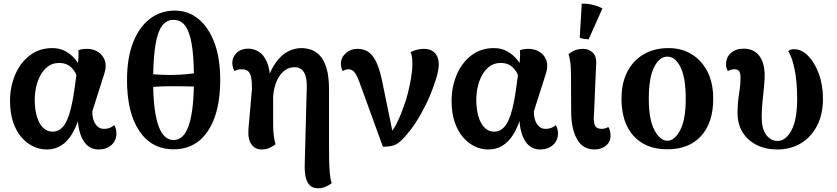

<svg xmlns="http://www.w3.org/2000/svg" viewBox="-20 -790 4507 1034"><path d="M231 15Q194 15 159 -1.5Q124 -18 95.5 -51Q67 -84 50.5 -133Q34 -182 34 -247Q34 -321 61 -386Q88 -451 139.5 -491Q191 -531 262 -531Q304 -531 335.5 -512.5Q367 -494 387.5 -468Q408 -442 415 -417L398 -352Q397 -390 370 -420.5Q343 -451 299 -451Q263 -451 238 -432Q213 -413 197 -383Q181 -353 174 -318.5Q167 -284 167 -252Q167 -202 178.5 -163Q190 -124 211.5 -102.5Q233 -81 263 -81Q285 -81 301.5 -92Q318 -103 330.5 -123.5Q343 -144 352.5 -173.5Q362 -203 369.5 -241Q377 -279 383 -324L395 -412Q400 -444 402 -473Q404 -502 402 -519Q410 -523 423 -525Q436 -527 448 -527Q482 -527 508 -510.5Q534 -494 544.5 -464.5Q555 -435 542 -394L477 -190Q477 -146 494.5 -121Q512 -96 540 -96Q558 -96 570.5 -101Q583 -106 595 -116Q607 -97 607 -72Q607 -33 580 -9Q553 15 511 15Q461 15 432 -28Q403 -71 399 -148H403Q388 -100 364.5 -63Q341 -26 308 -5.5Q275 15 231 15Z M921 -733Q993 -733 1048 -688.5Q1103 -644 1134.5 -560.5Q1166 -477 1166 -359Q1166 -184 1100 -85Q1034 14 915 14Q796 14 730 -85Q664 -184 664 -359Q664 -477 696.5 -560.5Q729 -644 787 -688.5Q845 -733 921 -733ZM915 -683Q876 -683 852.5 -650.5Q829 -618 818 -553Q807 -488 805 -390Q846 -387 881.5 -386.5Q917 -386 951.5 -388Q986 -390 1024 -395Q1023 -491 1012 -555Q1001 -619 977.5 -651Q954 -683 915 -683ZM915 -36Q968 -36 994.5 -108.5Q1021 -181 1024 -324Q987 -325 953 -325.5Q919 -326 883.5 -325.5Q848 -325 805 -322Q808 -180 835 -108Q862 -36 915 -36Z M1693 224Q1663 224 1647 206.5Q1631 189 1625.5 160.5Q1620 132 1621 100L1632 -317Q1633 -359 1625 -383Q1617 -407 1602 -417.5Q1587 -428 1567 -428Q1538 -428 1516.5 -413Q1495 -398 1480.5 -373.5Q1466 -349 1458.5 -318.5Q1451 -288 1451 -258V-126Q1451 -88 1454 -62Q1457 -36 1464 -13Q1451 -3 1432.5 6Q1414 15 1389 15Q1353 15 1333.5 -13.5Q1314 -42 1318 -95L1337 -312Q1337 -352 1332 -375Q1327 -398 1315 -407.5Q1303 -417 1281 -417Q1269 -417 1260 -414.5Q1251 -412 1243 -407Q1238 -415 1234.5 -427.5Q1231 -440 1231 -451Q1231 -483 1254.5 -505.5Q1278 -528 1317 -528Q1348 -528 1374.5 -511Q1401 -494 1418 -455Q1435 -416 1435 -348L1417 -353Q1438 -416 1467 -455.5Q1496 -495 1531 -513Q1566 -531 1604 -531Q1627 -531 1653 -523Q1679 -515 1701.5 -492Q1724 -469 1738 -424Q1752 -379 1752 -305V-3Q1752 29 1752.5 67.5Q1753 106 1756 140.5Q1759 175 1766 196Q1757 205 1736.5 214.5Q1716 224 1693 224Z M2042 0 1914 -352Q1901 -387 1888 -402Q1875 -417 1857 -417Q1850 -417 1841.5 -414.5Q1833 -412 1826 -407Q1821 -415 1818.5 -424.5Q1816 -434 1816 -447Q1816 -480 1842 -503.5Q1868 -527 1905 -527Q1957 -527 1987.5 -487.5Q2018 -448 2037 -358L2100 -51L2072 -60Q2086 -75 2099.5 -96Q2113 -117 2126.5 -146.5Q2140 -176 2153 -213Q2167 -249 2177.5 -292Q2188 -335 2194.5 -375.5Q2201 -416 2201 -444Q2201 -468 2198.5 -484Q2196 -500 2191 -509Q2205 -517 2224.5 -522Q2244 -527 2264 -527Q2301 -527 2322 -504.5Q2343 -482 2343 -444Q2343 -415 2330 -370.5Q2317 -326 2295.5 -275Q2274 -224 2246.5 -175.5Q2219 -127 2190 -89Q2160 -51 2139 -31.5Q2118 -12 2096.5 -6Q2075 0 2042 0Z M2609 15Q2572 15 2537 -1.5Q2502 -18 2473.5 -51Q2445 -84 2428.5 -133Q2412 -182 2412 -247Q2412 -321 2439 -386Q2466 -451 2517.5 -491Q2569 -531 2640 -531Q2682 -531 2713.5 -512.5Q2745 -494 2765.5 -468Q2786 -442 2793 -417L2776 -352Q2775 -390 2748 -420.5Q2721 -451 2677 -451Q2641 -451 2616 -432Q2591 -413 2575 -383Q2559 -353 2552 -318.5Q2545 -284 2545 -252Q2545 -202 2556.5 -163Q2568 -124 2589.5 -102.5Q2611 -81 2641 -81Q2663 -81 2679.5 -92Q2696 -103 2708.5 -123.5Q2721 -144 2730.5 -173.5Q2740 -203 2747.5 -241Q2755 -279 2761 -324L2773 -412Q2778 -444 2780 -473Q2782 -502 2780 -519Q2788 -523 2801 -525Q2814 -527 2826 -527Q2860 -527 2886 -510.5Q2912 -494 2922.5 -464.5Q2933 -435 2920 -394L2855 -190Q2855 -146 2872.5 -121Q2890 -96 2918 -96Q2936 -96 2948.5 -101Q2961 -106 2973 -116Q2985 -97 2985 -72Q2985 -33 2958 -9Q2931 15 2889 15Q2839 15 2810 -28Q2781 -71 2777 -148H2781Q2766 -100 2742.5 -63Q2719 -26 2686 -5.5Q2653 15 2609 15Z M3182 15Q3118 15 3087 -41.5Q3056 -98 3056 -189L3055 -385Q3055 -428 3051.5 -453Q3048 -478 3042 -499Q3065 -516 3082.5 -521.5Q3100 -527 3121 -527Q3150 -527 3172.5 -506.5Q3195 -486 3190 -433L3179 -175Q3175 -135 3183.5 -115.5Q3192 -96 3220 -96Q3228 -96 3238 -98.5Q3248 -101 3256 -106Q3262 -99 3265 -84.5Q3268 -70 3268 -59Q3268 -25 3242.5 -5Q3217 15 3182 15ZM3150 -578Q3138 -579 3124 -581Q3110 -583 3102 -587L3113 -770Q3140 -772 3174 -763.5Q3208 -755 3224 -744Z M3574 14Q3457 14 3392 -58Q3327 -130 3327 -258Q3327 -344 3359 -405Q3391 -466 3448 -498.5Q3505 -531 3580 -531Q3650 -531 3704 -498.5Q3758 -466 3789.5 -405Q3821 -344 3821 -258Q3821 -130 3756 -58Q3691 14 3574 14ZM3574 -32Q3613 -32 3643 -89Q3673 -146 3673 -258Q3673 -371 3645 -428Q3617 -485 3574 -485Q3531 -485 3502.5 -428Q3474 -371 3474 -258Q3474 -146 3504.5 -89Q3535 -32 3574 -32Z M4167 15Q4103 15 4054.5 -9.5Q4006 -34 3979 -78Q3952 -122 3952 -181Q3952 -235 3960 -284Q3968 -333 3968 -373Q3968 -396 3960.5 -406.5Q3953 -417 3936 -417Q3926 -417 3917 -414.5Q3908 -412 3900 -407Q3890 -424 3890 -443Q3890 -481 3916 -504.5Q3942 -528 3985 -528Q4039 -528 4068.5 -490Q4098 -452 4098 -382Q4098 -356 4094 -318Q4090 -280 4086 -238Q4082 -196 4082 -158Q4082 -96 4106.5 -63.5Q4131 -31 4167 -31Q4212 -31 4242.5 -88.5Q4273 -146 4273 -257Q4273 -352 4259 -418Q4245 -484 4225 -515Q4237 -525 4257 -525Q4297 -525 4332 -489.5Q4367 -454 4389.5 -393.5Q4412 -333 4412 -258Q4412 -174 4380 -112.5Q4348 -51 4292.5 -18Q4237 15 4167 15Z"/></svg>

Font: Arima Thin
Style: Bold
Weight: 700
Version: Version 1.100